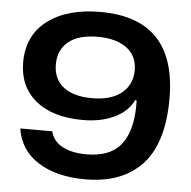

<svg xmlns="http://www.w3.org/2000/svg" viewBox="-52 -782 841 844"><g transform="rotate(5 368.0 -360.5)"><path d="M354 8.8Q227.5 8.8 146.5 -42.5Q65.4 -93.8 50.8 -189H191.9Q203.1 -144.5 244.9 -122.8Q286.6 -101.1 351.1 -101.1Q458.5 -101.1 506.1 -165.8Q553.7 -230.5 549.8 -356L543 -356.9Q519 -306.2 459.7 -278.1Q400.4 -250 321.8 -250Q187.5 -250 112.8 -311.8Q38.1 -373.5 38.1 -480Q38.1 -598.6 124.5 -664.3Q210.9 -730 357.9 -730Q692.9 -730 692.9 -376Q692.9 -274.9 669.2 -200.4Q645.5 -126 600.3 -80.6Q555.2 -35.2 494.1 -13.2Q433.1 8.8 354 8.8ZM182.1 -483.9Q182.1 -418 227.3 -383.5Q272.5 -349.1 353 -349.1Q438 -349.1 483.9 -387Q529.8 -424.8 529.8 -487.8Q529.8 -551.3 482.9 -585.7Q436 -620.1 356 -620.1Q270.5 -620.1 226.3 -583.7Q182.1 -547.4 182.1 -483.9Z"/></g></svg>

Font: Lumene Sans Expanded
Style: Bold
Weight: 600
Width: 7
Designer: Deni Anggara
Version: Version 1.003;Glyphs 3.1.2 (3151)